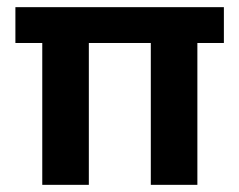

<svg xmlns="http://www.w3.org/2000/svg" viewBox="-20 -516 668 536"><path d="M98 0V-396H23V-496H605V-396H531V0H401V-396H228V0Z"/></svg>

Font: HostGroteskBold
Style: Bold
Weight: 700
Designer: Doukan Karapınar based on Poppins by Indian Type Foundry, Jonny Pinhorn
Foundry: Element Type
Version: Version 1.001; ttfautohint (v1.8.4.7-5d5b)